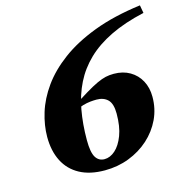

<svg xmlns="http://www.w3.org/2000/svg" viewBox="-107 -808 891 924"><g transform="rotate(-15 339.0 -346.0)"><path d="M671.5 -708.5 678.5 -669Q580.5 -647 509 -612.2Q437.5 -577.5 389 -530.8Q340.5 -484 311.5 -425.8Q282.5 -367.5 269.8 -297.8Q257 -228 257 -147.5Q257 -87 272.2 -62.2Q287.5 -37.5 316 -37.5Q344 -37.5 369.5 -60Q395 -82.5 411.8 -126.5Q428.5 -170.5 428.5 -234.5Q428.5 -284 408 -304.2Q387.5 -324.5 352 -324.5Q338 -324.5 320.8 -322.8Q303.5 -321 284.2 -315.5Q265 -310 245 -299L223 -310.5Q280.5 -347 317.5 -369.2Q354.5 -391.5 379.5 -403Q404.5 -414.5 423.5 -418.8Q442.5 -423 464 -423Q510 -423 544.2 -403Q578.5 -383 597.2 -348.2Q616 -313.5 616 -268Q616 -208.5 591.8 -157.2Q567.5 -106 524.5 -67.2Q481.5 -28.5 425 -6.8Q368.5 15 304 15Q230 15 179.2 -12.5Q128.5 -40 102.5 -91Q76.5 -142 76.5 -212Q76.5 -269.5 95.5 -331.5Q114.5 -393.5 157 -453Q199.5 -512.5 268.8 -564Q338 -615.5 437.5 -653.2Q537 -691 671.5 -708.5Z"/></g></svg>

Font: Newsreader 36pt ExtraBold
Style: Italic
Weight: 800
Italic angle: -17°
Designer: Hugues Gentile
Foundry: Production Type
Version: Version 1.003